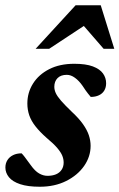

<svg xmlns="http://www.w3.org/2000/svg" viewBox="-28 -697 454 730"><path d="M54 -114Q58.5 -110 65.5 -100.8Q72.5 -91.5 89 -69Q105 -46.5 120.8 -37.5Q136.5 -28.5 152.5 -28.5Q171 -28.5 184.8 -34.2Q198.5 -40 206.2 -51.5Q214 -63 214 -79Q214 -92 208.8 -105Q203.5 -118 189.8 -134.2Q176 -150.5 149 -173Q123 -196 106.8 -216.8Q90.5 -237.5 83.2 -258.8Q76 -280 76 -303.5Q76 -345 97.5 -379.2Q119 -413.5 159 -434Q199 -454.5 254.5 -454.5Q298.5 -454.5 325 -444.5Q351.5 -434.5 363.5 -417.8Q375.5 -401 375.5 -380.5Q375.5 -364.5 368.5 -352.8Q361.5 -341 348.2 -334.8Q335 -328.5 317 -328.5Q313 -333.5 306 -342Q299 -350.5 286 -370.5Q272.5 -390 257 -401.2Q241.5 -412.5 226 -412.5Q203 -412.5 190.8 -400Q178.5 -387.5 178.5 -367Q178.5 -355.5 184 -343.2Q189.5 -331 204 -314.2Q218.5 -297.5 245 -272Q272 -247 287.5 -225Q303 -203 309.8 -182.8Q316.5 -162.5 316.5 -142.5Q316.5 -101.5 291.8 -66Q267 -30.5 223.5 -8.8Q180 13 123.5 13Q77.5 13 48.5 3.2Q19.5 -6.5 6 -23.2Q-7.5 -40 -7.5 -60Q-7.5 -76 0.2 -88.2Q8 -100.5 21.8 -107.2Q35.5 -114 54 -114ZM107.5 -511.5 259.5 -677H355L406.5 -511.5H366L274.5 -617H319L159 -511.5Z"/></svg>

Font: Newsreader 24pt
Style: Bold Italic
Weight: 700
Italic angle: -17°
Designer: Hugues Gentile
Foundry: Production Type
Version: Version 1.003